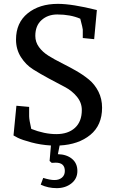

<svg xmlns="http://www.w3.org/2000/svg" viewBox="-20 -740 599 995"><path d="M65 -192 131 -186V-138Q131 -120 142 -72Q210 -45 272 -45Q333 -45 368.5 -77.5Q404 -110 404 -170Q404 -208 378.5 -239Q353 -270 315.5 -289.5Q278 -309 233.5 -333Q189 -357 151.5 -380.5Q114 -404 88.5 -444Q63 -484 63 -535Q63 -622 123.5 -671Q184 -720 280 -720Q354 -720 482 -688L468 -537L409 -543V-587Q409 -593 396 -643Q345 -665 277 -665Q228 -665 195.5 -636Q163 -607 163 -554Q163 -522 182 -496Q201 -470 231.5 -451Q262 -432 299 -413.5Q336 -395 373 -374Q410 -353 440.5 -328Q471 -303 490 -265.5Q509 -228 509 -182Q509 -91 448 -41Q387 9 289 14L280 59Q325 60 353 83Q381 106 381 146Q381 186 350 210.5Q319 235 274 235Q229 235 191 217L204 182Q239 193 262 193Q286 193 301 180.5Q316 168 316 146Q316 103 269 103L248 104L237 94L244 14Q191 11 142.5 -2Q94 -15 72 -26L50 -38Z"/></svg>

Font: Andada
Style: Regular
Weight: 400
Designer: Carolina Giovagnoli
Foundry: Carolina Giovagnoli
Version: Version 1.003